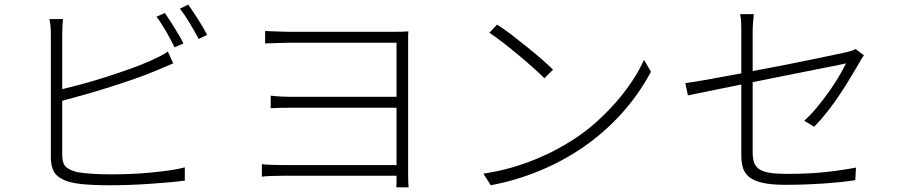

<svg xmlns="http://www.w3.org/2000/svg" viewBox="-20 -790 3864 827"><path d="M199 -643Q199 -680 193 -708H251Q250 -694 249 -678.5Q248 -663 248 -643V-406Q290 -416 339.5 -429.5Q389 -443 440 -459.5Q491 -476 540.5 -493.5Q590 -511 630 -529Q650 -538 668.5 -547.5Q687 -557 703 -568L726 -517Q709 -510 688.5 -501Q668 -492 648 -484Q605 -466 553 -448Q501 -430 447 -413Q393 -396 341.5 -381.5Q290 -367 248 -356V-125Q248 -85 264.5 -70.5Q281 -56 316 -48Q340 -44 377.5 -41.5Q415 -39 453 -39Q491 -39 535 -40.5Q579 -42 622.5 -46Q666 -50 706 -55.5Q746 -61 776 -69V-12Q747 -8 707 -4.5Q667 -1 623 2Q579 5 534.5 6.5Q490 8 451 8Q411 8 371.5 6Q332 4 303 -1Q252 -10 225.5 -34Q199 -58 199 -115ZM732 -586Q725 -600 716 -617.5Q707 -635 696.5 -653Q686 -671 675 -688Q664 -705 654 -718L690 -734Q699 -721 710 -704.5Q721 -688 731.5 -670.5Q742 -653 752.5 -635.5Q763 -618 770 -603ZM836 -622Q819 -654 797 -690.5Q775 -727 755 -753L791 -770Q800 -757 811.5 -740Q823 -723 834 -705.5Q845 -688 855 -671Q865 -654 872 -640Z M1108 -83Q1122 -81 1147 -80Q1172 -79 1202 -79H1688V-326H1239Q1210 -326 1186 -325.5Q1162 -325 1146 -324V-378Q1160 -376 1185 -374.5Q1210 -373 1237 -373H1688V-606H1228Q1219 -606 1204 -605.5Q1189 -605 1173 -604.5Q1157 -604 1142.5 -603.5Q1128 -603 1122 -603V-657Q1129 -656 1143 -655.5Q1157 -655 1173 -654.5Q1189 -654 1204 -653.5Q1219 -653 1228 -653H1681Q1701 -653 1714.5 -653.5Q1728 -654 1739 -655Q1738 -646 1738 -636Q1738 -626 1738 -609V-33Q1738 -17 1738.5 -5.5Q1739 6 1740 17H1687Q1688 9 1688 -2.5Q1688 -14 1688 -33H1203Q1172 -33 1147 -32Q1122 -31 1108 -29Z M2121 -684Q2147 -668 2180.5 -642.5Q2214 -617 2248 -589.5Q2282 -562 2312.5 -535.5Q2343 -509 2362 -490L2325 -453Q2307 -471 2278 -497Q2249 -523 2215.5 -551Q2182 -579 2148.5 -605Q2115 -631 2088 -649ZM2062 -42Q2128 -52 2184.5 -68.5Q2241 -85 2289.5 -105Q2338 -125 2378.5 -147Q2419 -169 2453 -191Q2505 -225 2551 -266.5Q2597 -308 2636 -353Q2675 -398 2705 -444Q2735 -490 2754 -532L2784 -481Q2730 -381 2657 -300.5Q2584 -220 2495.5 -158.5Q2407 -97 2305.5 -55Q2204 -13 2094 8Z M2932 -432Q2964 -436 3029 -447.5Q3094 -459 3173 -474V-654Q3173 -674 3172.5 -691.5Q3172 -709 3168 -729H3227Q3225 -709 3223.5 -691.5Q3222 -674 3222 -654V-484Q3288 -496 3354 -509Q3420 -522 3475.5 -533.5Q3531 -545 3571 -553.5Q3611 -562 3625 -565Q3638 -568 3649 -571.5Q3660 -575 3665 -579L3701 -552Q3696 -545 3691 -537Q3686 -529 3682 -521Q3665 -492 3644 -457Q3623 -422 3598.5 -385Q3574 -348 3546 -312Q3518 -276 3487 -244L3444 -270Q3473 -296 3500.5 -329.5Q3528 -363 3552 -397Q3576 -431 3594.5 -462.5Q3613 -494 3624 -517Q3622 -516 3585 -508.5Q3548 -501 3491 -490Q3434 -479 3363 -464.5Q3292 -450 3222 -436V-133Q3222 -107 3228.5 -89Q3235 -71 3251.5 -60.5Q3268 -50 3297 -45.5Q3326 -41 3371 -41Q3458 -41 3527 -48Q3596 -55 3667 -68L3664 -14Q3631 -9 3597.5 -5.5Q3564 -2 3528 0.5Q3492 3 3451 4.5Q3410 6 3362 6Q3304 6 3267 -2Q3230 -10 3209 -26Q3188 -42 3180.5 -65.5Q3173 -89 3173 -120V-426Q3095 -410 3033 -397.5Q2971 -385 2943 -379Z"/></svg>

Font: Kinto Sans Light
Style: Regular
Weight: 300
Designer: Authors: Ryoko NISHIZUKA  (kana & ideographs); Paul D. Hunt (Latin, Greek & Cyrillic); Wenlong ZHANG  (bopomofo); Sandol
Foundry: Adobe Systems Incorporated, ookami Inc.
Version: Version 0.001